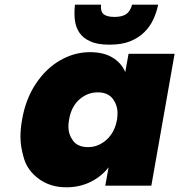

<svg xmlns="http://www.w3.org/2000/svg" viewBox="-20 -790 763 817"><path d="M74 -281Q89 -368 132 -433Q175 -498 235.5 -533Q296 -568 363 -568Q421 -568 459 -545Q497 -522 513 -483L527 -561H723L624 0H428L442 -78Q412 -39 365.5 -16Q319 7 262 7Q195 7 146.5 -28Q98 -63 82.5 -114Q67 -165 67 -208Q67 -242 74 -281ZM478 -281Q480 -296 480 -309Q480 -343 459.5 -370Q439 -397 396 -397Q352 -397 317.5 -366.5Q283 -336 274 -281Q271 -265 271 -251Q271 -218 291 -191Q311 -164 355 -164Q398 -164 433 -195Q468 -226 478 -281ZM299 -770H410Q407 -741 421 -729.5Q435 -718 467 -718Q499 -718 516.5 -729.5Q534 -741 542 -770H653Q646 -736 631.5 -705.5Q617 -675 592.5 -651.5Q568 -628 533 -614Q498 -600 448 -600H444Q395 -600 364 -614Q333 -628 317.5 -651.5Q302 -675 298.5 -705.5Q295 -736 299 -770Z"/></svg>

Font: Fz Poppins ExtBd
Style: Italic
Weight: 800
Italic angle: -10°
Designer: Ninad Kale (Devanagari), Jonny Pinhorn (Latin)
Foundry: Indian Type Foundry
Version: Vit hóa bi Vntype.Com & FontZin.Com